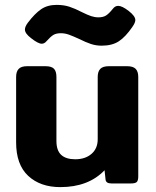

<svg xmlns="http://www.w3.org/2000/svg" viewBox="-20 -751 637 786"><path d="M303 -592Q279 -603 262.5 -609Q246 -615 229 -615Q210 -615 198.5 -608Q187 -601 171 -583Q162 -572 151 -572Q136 -572 107 -595Q82 -614 82 -630Q82 -642 94 -658Q122 -695 148 -713Q174 -731 212 -731Q241 -731 264 -723.5Q287 -716 316 -701Q338 -690 353 -685Q368 -680 383 -680Q402 -680 414 -687.5Q426 -695 442 -715Q451 -727 464 -727Q480 -727 507 -706Q534 -685 534 -669Q534 -658 522 -641Q494 -600 466.5 -582Q439 -564 396 -564Q373 -564 352 -571Q331 -578 303 -592ZM46 -168V-436Q46 -458 56.5 -469Q67 -480 91 -480H166Q191 -480 201 -469.5Q211 -459 211 -436V-174Q211 -135 230.5 -117Q250 -99 288 -99Q329 -99 354.5 -121Q380 -143 380 -181V-436Q380 -458 390.5 -469Q401 -480 426 -480H500Q525 -480 535.5 -469Q546 -458 546 -436V-29Q546 -12 540 -6Q534 0 516 0H436Q413 0 412 -17L408 -54Q342 15 227 15Q145 15 95.5 -31Q46 -77 46 -168Z"/></svg>

Font: Mitr Medium
Style: Regular
Weight: 500
Designer: Thanarat Vachiruckul
Foundry: Cadson Demak
Version: Version 1.002